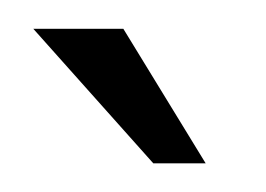

<svg xmlns="http://www.w3.org/2000/svg" viewBox="-20 -658 183 132"><path d="M85.4 -545.7 2.9 -638.2H64.8L121.4 -545.7Z"/></svg>

Font: Alumni Sans SC Thin
Style: Regular
Weight: 100
Designer: Robert E. Leuschke
Foundry: Robert E. Leuschke
Version: Version 1.018